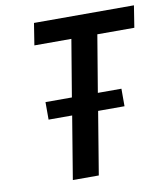

<svg xmlns="http://www.w3.org/2000/svg" viewBox="-82 -805 765 874"><g transform="rotate(-10 300.0 -367.5)"><path d="M184 0 232 -290H123V-371H245L289 -634H118L134 -735H596L580 -634H409L365 -371H474V-290H352L304 0Z"/></g></svg>

Font: Iosevka Curly Extended Oblique
Style: Bold
Weight: 700
Width: 7
Italic angle: -9°
Monospace: yes
Designer: Belleve Invis
Foundry: Belleve Invis
Version: Version 11.1.0; ttfautohint (v1.8.3)